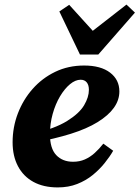

<svg xmlns="http://www.w3.org/2000/svg" viewBox="-20 -802 609 838"><path d="M232 16Q170 16 126 -8Q82 -32 58.5 -76.5Q35 -121 35 -181Q35 -247 58 -307Q81 -367 122.5 -414Q164 -461 221 -488.5Q278 -516 347 -516Q420 -516 460.5 -485Q501 -454 501 -403Q501 -365 477 -331.5Q453 -298 406 -269Q359 -240 289 -218Q219 -196 125 -179L124 -218Q220 -241 273 -274Q326 -307 347 -342.5Q368 -378 368 -410Q368 -431 358.5 -442.5Q349 -454 332 -454Q309 -454 285.5 -434.5Q262 -415 242 -381.5Q222 -348 210 -305Q198 -262 198 -216Q198 -154 225.5 -125Q253 -96 299 -96Q327 -96 350 -106Q373 -116 393 -134Q413 -152 431 -175L474 -144Q459 -118 436.5 -90Q414 -62 384.5 -38Q355 -14 317 1Q279 16 232 16ZM282 -781 418 -631H338L532 -782L569 -747L409 -564H329L239 -752Z"/></svg>

Font: Source Serif 4 ExtraBold
Style: Italic
Weight: 800
Italic angle: -12°
Designer: Frank Grießhammer
Foundry: Adobe Systems Incorporated
Version: Version 4.004;hotconv 1.0.116;makeotfexe 2.5.65601